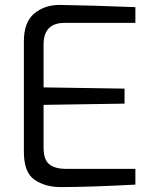

<svg xmlns="http://www.w3.org/2000/svg" viewBox="-20 -756 627 780"><path d="M77 -139V-588Q77 -666 119 -701Q161 -736 222 -736Q382 -733 471 -729L530 -727V-663H242Q157 -663 157 -575V-401L486 -396V-335L157 -330V-157Q157 -106 181 -88Q205 -70 246 -70H530V-6Q340 4 227 4Q164 4 120.5 -25.5Q77 -55 77 -139Z"/></svg>

Font: Exo
Style: Regular
Weight: 400
Designer: Natanael Gama
Foundry: Natanael Gama
Version: Version 1.500; ttfautohint (v1.6)